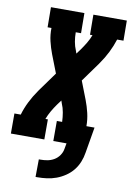

<svg xmlns="http://www.w3.org/2000/svg" viewBox="-112 -797 733 1074"><g transform="rotate(10 255.0 -260.0)"><path d="M168 215 169 115H179Q198 115 217.5 111.5Q237 108 255 97.5Q273 87 285 69.5Q297 52 300 33L306 0H231V-114H261Q260 -141 255.5 -167Q251 -193 241 -216L236 -231L216 -204Q201 -183 188 -160.5Q175 -138 166 -114H180V0H-10V-114H26Q37 -152 55.5 -189Q74 -226 98 -260L99 -261Q100 -263 101.5 -265.5Q103 -268 105 -270L180 -374L140 -477Q127 -511 118.5 -547Q110 -583 111 -621H89L88 -735H278L279 -621H249Q249 -594 253.5 -568Q258 -542 268 -519L273 -504L293 -531Q308 -552 321.5 -574.5Q335 -597 344 -621H330L329 -735H519L520 -621H484Q472 -583 453.5 -546Q435 -509 411 -475L410 -474Q409 -472 407.5 -469.5Q406 -467 404 -465L329 -361L369 -258Q382 -224 390.5 -188Q399 -152 399 -114H445L420 33Q416 60 405.5 86Q395 112 377.5 134Q360 156 335.5 172.5Q311 189 285 198.5Q259 208 232 211.5Q205 215 179 215Z"/></g></svg>

Font: Iosevka Curly Slab Heavy
Style: Italic
Weight: 900
Italic angle: -9°
Monospace: yes
Designer: Belleve Invis
Foundry: Belleve Invis
Version: Version 22.1.2; ttfautohint (v1.8.4)